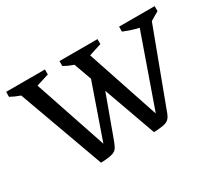

<svg xmlns="http://www.w3.org/2000/svg" viewBox="-101 -677 974 870"><g transform="rotate(-30 386.5 -241.5)"><path d="M487 5 314 -478H398L546 -35H526L682 -478H746L588 -56Q582 -38 576 -26.5Q570 -15 560.5 -8.5Q551 -2 533.5 1Q516 4 487 5ZM210 5 35 -478H123L272 -35H252L374 -385L405 -310L312 -56Q305 -37 299 -25.5Q293 -14 283.5 -8Q274 -2 256.5 1Q239 4 210 5ZM93 -428Q67 -433 43.5 -441.5Q20 -450 -2 -462V-488H201V-462ZM370 -428Q346 -433 322 -441.5Q298 -450 277 -462V-488H476V-462ZM717 -428Q684 -432 652 -440.5Q620 -449 589 -462V-488H775V-462Z"/></g></svg>

Font: Piazzolla Thin
Style: Regular
Weight: 400
Version: Version 2.001